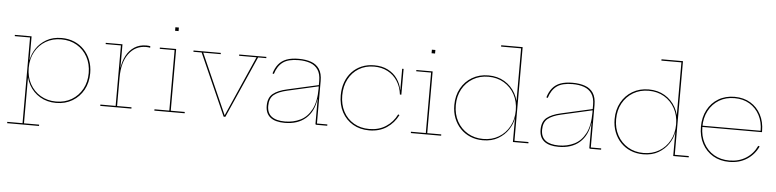

<svg xmlns="http://www.w3.org/2000/svg" viewBox="-53 -1085 6432 1591"><g transform="rotate(5 3163.0 -290.0)"><path d="M38 210V199H165V-514H38V-524.5H177V-304.5L176 -282.5V-243L177 -226V199H303V210ZM426.5 7.5Q351.5 7.5 293.2 -26.8Q235 -61 201.8 -121Q168.5 -181 167.5 -258.5L176 -262.5Q176 -187.5 208 -129.2Q240 -71 296.2 -37.5Q352.5 -4 425.5 -4Q498.5 -4 554.8 -37.5Q611 -71 643 -129.2Q675 -187.5 675 -262.5Q675 -337.5 643 -396Q611 -454.5 554.8 -487.8Q498.5 -521 425.5 -521Q352.5 -521 296.2 -487.8Q240 -454.5 208 -396Q176 -337.5 176 -262.5L174.5 -329H178Q186 -376.5 216.5 -423.5Q247 -470.5 300 -501.5Q353 -532.5 427 -532.5Q484 -532.5 531.8 -512.5Q579.5 -492.5 614.2 -456.2Q649 -420 668.2 -370.5Q687.5 -321 687.5 -262.5Q687.5 -184 654 -123.2Q620.5 -62.5 561.5 -27.5Q502.5 7.5 426.5 7.5Z M933 -11H1053V0H794V-11H921V-514H794V-524.5H933ZM1164 -516Q1156.5 -517.5 1148.8 -518.5Q1141 -519.5 1130.5 -519.5Q1040.5 -519.5 986.8 -447Q933 -374.5 933 -247.5L927.5 -330.5H934Q941.5 -386.5 966.2 -432.2Q991 -478 1032.5 -505Q1074 -532 1131.5 -532Q1141 -532 1148.2 -531.2Q1155.5 -530.5 1164 -529Z M1379.5 -11H1496V0H1244V-11H1367.5V-514H1244V-524.5H1379.5ZM1357.5 -703.5H1386.5V-674H1357.5Z M1904 -524.5H2130V-514H2062L1834.5 0H1820.5L1592.5 -514H1524V-524.5H1751V-514H1605.5L1833 0L1819.5 -12.5H1834L1822.5 0L2049 -514H1904Z M2592 0Q2587.5 0 2585.5 -2.2Q2583.5 -4.5 2583.5 -9V-236.5L2584.5 -245L2584 -302L2583.5 -324.5V-364.5Q2583.5 -423 2560.2 -457.2Q2537 -491.5 2495.8 -506.2Q2454.5 -521 2399.5 -521Q2313.5 -521 2269 -488.5Q2224.5 -456 2204 -389L2192.5 -392.5Q2206.5 -439.5 2232 -470.5Q2257.5 -501.5 2298.2 -516.8Q2339 -532 2399.5 -532Q2458.5 -532 2502.8 -516.2Q2547 -500.5 2571.2 -463.8Q2595.5 -427 2595.5 -364.5V-11H2682V0ZM2328 7Q2249.5 7 2208.8 -25.2Q2168 -57.5 2168 -121.5Q2168 -189 2207.8 -221.5Q2247.5 -254 2324.5 -271L2588 -330.5V-320L2326 -260.5Q2254.5 -244.5 2217.5 -214.5Q2180.5 -184.5 2180.5 -121.5Q2180.5 -62.5 2218.2 -33.5Q2256 -4.5 2329.5 -4.5Q2399 -4.5 2457 -32.8Q2515 -61 2549.5 -126.5Q2584 -192 2584 -302L2588 -214.5H2582.5Q2568.5 -108.5 2502.8 -50.8Q2437 7 2328 7Z M3031 8Q2954 8 2895.5 -26.2Q2837 -60.5 2804.2 -121.2Q2771.5 -182 2771.5 -261.5Q2771.5 -321 2789.8 -370.8Q2808 -420.5 2842 -457Q2876 -493.5 2923 -513.2Q2970 -533 3027 -533Q3092.5 -533 3141 -508.2Q3189.5 -483.5 3219 -441.8Q3248.5 -400 3258 -349.5H3263.5L3259.5 -310Q3252 -373.5 3221.2 -421.2Q3190.5 -469 3140.8 -495.5Q3091 -522 3027 -522Q2954.5 -522 2899.8 -488.5Q2845 -455 2814.5 -396.2Q2784 -337.5 2784 -261.5Q2784 -185.5 2815 -127.2Q2846 -69 2901.8 -36.2Q2957.5 -3.5 3031 -3.5Q3110 -3.5 3169 -41.8Q3228 -80 3259.5 -145L3270.5 -140Q3237 -73 3176 -32.5Q3115 8 3031 8ZM3259.5 -310V-524.5H3271.5V-310Z M3513 -11H3629.5V0H3377.5V-11H3501V-514H3377.5V-524.5H3513ZM3491 -703.5H3520V-674H3491Z M4226.5 0V-215L4227.5 -232.5V-282L4226.5 -310V-779H4060V-790H4238.5V-11H4355V0ZM3977 -532Q4052.5 -532 4110.5 -497.8Q4168.5 -463.5 4201.8 -403.5Q4235 -343.5 4236 -266L4227.5 -262.5Q4227.5 -337.5 4195.5 -395.8Q4163.5 -454 4107.2 -487.5Q4051 -521 3978 -521Q3905 -521 3848.8 -487.5Q3792.5 -454 3760.5 -395.8Q3728.5 -337.5 3728.5 -262.5Q3728.5 -187.5 3760.5 -129Q3792.5 -70.5 3849 -37Q3905.5 -3.5 3978 -3.5Q4051 -3.5 4107.2 -37Q4163.5 -70.5 4195.5 -129Q4227.5 -187.5 4227.5 -262.5L4229 -195.5H4225.5Q4218 -148.5 4187 -101.5Q4156 -54.5 4103.2 -23.5Q4050.5 7.5 3976.5 7.5Q3919.5 7.5 3871.8 -12.5Q3824 -32.5 3789.2 -68.8Q3754.5 -105 3735.2 -154.2Q3716 -203.5 3716 -262.5Q3716 -340.5 3749.5 -401.5Q3783 -462.5 3842 -497.2Q3901 -532 3977 -532Z M4870 0Q4865.5 0 4863.5 -2.2Q4861.5 -4.5 4861.5 -9V-236.5L4862.5 -245L4862 -302L4861.5 -324.5V-364.5Q4861.5 -423 4838.2 -457.2Q4815 -491.5 4773.8 -506.2Q4732.5 -521 4677.5 -521Q4591.5 -521 4547 -488.5Q4502.5 -456 4482 -389L4470.5 -392.5Q4484.5 -439.5 4510 -470.5Q4535.5 -501.5 4576.2 -516.8Q4617 -532 4677.5 -532Q4736.5 -532 4780.8 -516.2Q4825 -500.5 4849.2 -463.8Q4873.5 -427 4873.5 -364.5V-11H4960V0ZM4606 7Q4527.5 7 4486.8 -25.2Q4446 -57.5 4446 -121.5Q4446 -189 4485.8 -221.5Q4525.5 -254 4602.5 -271L4866 -330.5V-320L4604 -260.5Q4532.5 -244.5 4495.5 -214.5Q4458.5 -184.5 4458.5 -121.5Q4458.5 -62.5 4496.2 -33.5Q4534 -4.5 4607.5 -4.5Q4677 -4.5 4735 -32.8Q4793 -61 4827.5 -126.5Q4862 -192 4862 -302L4866 -214.5H4860.5Q4846.5 -108.5 4780.8 -50.8Q4715 7 4606 7Z M5560 0V-215L5561 -232.5V-282L5560 -310V-779H5393.5V-790H5572V-11H5688.5V0ZM5310.5 -532Q5386 -532 5444 -497.8Q5502 -463.5 5535.2 -403.5Q5568.5 -343.5 5569.5 -266L5561 -262.5Q5561 -337.5 5529 -395.8Q5497 -454 5440.8 -487.5Q5384.5 -521 5311.5 -521Q5238.5 -521 5182.2 -487.5Q5126 -454 5094 -395.8Q5062 -337.5 5062 -262.5Q5062 -187.5 5094 -129Q5126 -70.5 5182.5 -37Q5239 -3.5 5311.5 -3.5Q5384.5 -3.5 5440.8 -37Q5497 -70.5 5529 -129Q5561 -187.5 5561 -262.5L5562.5 -195.5H5559Q5551.5 -148.5 5520.5 -101.5Q5489.5 -54.5 5436.8 -23.5Q5384 7.5 5310 7.5Q5253 7.5 5205.2 -12.5Q5157.5 -32.5 5122.8 -68.8Q5088 -105 5068.8 -154.2Q5049.5 -203.5 5049.5 -262.5Q5049.5 -340.5 5083 -401.5Q5116.5 -462.5 5175.5 -497.2Q5234.5 -532 5310.5 -532Z M6026.5 8Q5949.5 8 5891.2 -26.2Q5833 -60.5 5800.2 -121.2Q5767.5 -182 5767.5 -261.5Q5767.5 -341 5799.8 -402.2Q5832 -463.5 5890.2 -498.2Q5948.5 -533 6025 -533Q6100.5 -533 6156.8 -499.2Q6213 -465.5 6244.2 -406.2Q6275.5 -347 6275.5 -269.5Q6275.5 -267.5 6275.5 -265Q6275.5 -262.5 6275.5 -261H6263.5Q6263.5 -263 6263.5 -265.5Q6263.5 -268 6263.5 -270.5Q6263.5 -344 6233.8 -400.8Q6204 -457.5 6150.5 -489.8Q6097 -522 6025 -522Q5952 -522 5896.8 -488.5Q5841.5 -455 5810.5 -396.2Q5779.5 -337.5 5779.5 -261.5Q5779.5 -185.5 5810.8 -127.2Q5842 -69 5897.5 -36.2Q5953 -3.5 6026.5 -3.5Q6105 -3.5 6164.5 -41.2Q6224 -79 6254.5 -145.5L6266.5 -141Q6234.5 -72 6172 -32Q6109.5 8 6026.5 8ZM5775 -261V-271.5H6271L6273.5 -261Z"/></g></svg>

Font: Hepta Slab ExtraLight Thin
Style: Regular
Weight: 250
Version: Version 1.102